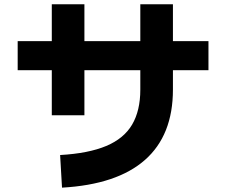

<svg xmlns="http://www.w3.org/2000/svg" viewBox="-20 -807 1040 883"><path d="M61.3 -484.3V-617.7H938.7V-484.3ZM368.2 -276.8H218.2V-787.3H368.2ZM265.2 56 256.5 -94Q387.2 -101.5 468.5 -135.7Q549.8 -169.8 587.6 -234Q625.3 -298.2 625.3 -394.8V-787.3H775.3V-394.8Q775.3 -185 646.9 -71.7Q518.5 41.7 265.2 56Z"/></svg>

Font: Murecho Thin
Style: Regular
Weight: 100
Designer: Neil Summerour
Foundry: Positype
Version: Version 1.010